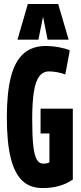

<svg xmlns="http://www.w3.org/2000/svg" viewBox="-20 -943 411 973"><path d="M14.7 -347.2Q14.7 -473.5 35.3 -553.4Q56 -633.3 99.7 -671.6Q143.3 -710 212.6 -710Q227.3 -710 244.1 -708.4Q260.9 -706.9 277.7 -703.8Q294.5 -700.7 309.2 -696.6Q323.9 -692.5 333.7 -687.7L310.8 -565.4Q294.7 -572.5 271.4 -576.8Q248 -581.1 228.3 -581.1Q198.2 -581.1 179.2 -556.4Q160.2 -531.8 151.7 -478.3Q143.2 -424.8 143.2 -337.4Q143.2 -254.2 148.6 -205.2Q153.9 -156.1 166.3 -134.9Q178.7 -113.7 198.4 -113.7Q208.8 -113.7 217 -115.4Q225.2 -117.1 230.4 -120.5V-266.8H185.6V-392.2H349.1V-33Q316.6 -10.8 278.7 -0.4Q240.8 10 194.6 10Q131.9 10 92.4 -27.9Q52.9 -65.8 33.8 -144.8Q14.7 -223.7 14.7 -347.2ZM68.6 -742 121 -922.8H274.8L327.8 -742H221.2L198.2 -858.4L174.6 -742Z"/></svg>

Font: Georama ExtraCondensed Thin
Style: Regular
Weight: 100
Width: 2
Designer: Jean-Baptiste Levee
Foundry: Production Type
Version: Version 1.001